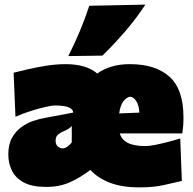

<svg xmlns="http://www.w3.org/2000/svg" viewBox="-20 -796 835 832"><path d="M180 14Q118.5 14 82.8 -5.5Q47 -25 31.5 -57Q16 -89 16 -126Q16 -170.5 32.2 -199.2Q48.5 -228 73 -245.5Q97.5 -263 123.5 -271.8Q149.5 -280.5 169 -284L297 -308Q298 -321 279.2 -330Q260.5 -339 216 -339Q205 -339 175.5 -332.2Q146 -325.5 110.8 -314.2Q75.5 -303 47 -290L39 -481Q63.5 -487 100.8 -495.8Q138 -504.5 180.8 -511.2Q223.5 -518 265 -518Q307.5 -518 342 -508.2Q376.5 -498.5 401.5 -477.5Q428.5 -497 463.8 -507.5Q499 -518 543 -518Q654 -518 714.5 -463.5Q775 -409 775 -288Q775 -266.5 773.8 -250.2Q772.5 -234 770 -218H499Q507 -190.5 534 -176.8Q561 -163 611 -163Q626.5 -163 652.8 -168.2Q679 -173.5 708 -181Q737 -188.5 761 -196L768 -12Q735 -4.5 690.5 5.8Q646 16 582 16Q509.5 16 457.2 -3.8Q405 -23.5 371.5 -59.5Q328 -26.5 283 -6.2Q238 14 180 14ZM544 -377Q528 -374.5 514.5 -356.8Q501 -339 496.5 -304.5L584 -308Q582.5 -338.5 571 -357Q559.5 -375.5 544 -377ZM251 -153Q261.5 -153 272.2 -160.5Q283 -168 291 -179V-250Q285 -243.5 277.2 -238.2Q269.5 -233 253 -226Q242 -221.5 231.5 -212.8Q221 -204 221 -186Q221 -169 230.8 -161Q240.5 -153 251 -153ZM276 -553Q331 -661.5 367 -771L610 -776Q572.5 -718.5 525 -663Q477.5 -607.5 424 -555Z"/></svg>

Font: Commissioner Flair Black
Style: Regular
Weight: 900
Designer: Kostas Bartsokas
Foundry: Kostas Bartsokas
Version: Version 1.000; ttfautohint (v1.8.3)